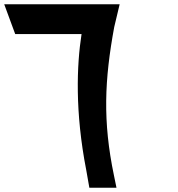

<svg xmlns="http://www.w3.org/2000/svg" viewBox="-344 -830 833 901"><path d="M-202.6 -670H-272.6L-324.2 -810H-254.2H162.5H217.5L192 -703C146.5 -456 137.6 -261 190.9 -6L202.6 51H75.3L60.7 -32C7.5 -305 16 -524 38.7 -670Z"/></svg>

Font: Nordica Plus
Style: NordicaClassicRgCondOpObl
Weight: 500
Version: Version 1.01